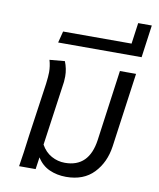

<svg xmlns="http://www.w3.org/2000/svg" viewBox="-91 -889 804 972"><g transform="rotate(10 311.5 -403.0)"><path d="M574 -563 521 -181Q509 -97 457 -42.5Q405 12 315 12Q268 12 229 -5.5Q190 -23 166 -62L157 0H72Q83 -66 95 -162L134 -434Q139 -474 139 -495Q139 -526 130 -557L208 -564Q223 -527 223 -488Q223 -460 218 -434L175 -129Q195 -93 227.5 -75Q260 -57 297 -57Q421 -57 441 -200L491 -563Z M173 -710H525L540 -818H610L587 -651H158Z"/></g></svg>

Font: FiraGO Book
Style: Italic
Weight: 350
Italic angle: -8°
Designer: bBox Type GmbH
Foundry: bBox Type GmbH
Version: Version 1.001